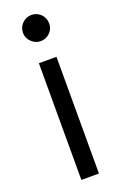

<svg xmlns="http://www.w3.org/2000/svg" viewBox="-147 -807 532 841"><g transform="rotate(-20 118.5 -387.0)"><path d="M58 -702Q58 -728 76 -746Q94 -764 119 -764Q144 -764 162 -746.5Q180 -729 180 -702Q180 -677 162 -659.5Q144 -642 119 -642Q95 -642 76.5 -660Q58 -678 58 -702ZM78 -554H160V-10H78Z"/></g></svg>

Font: Kakao Big Sans
Style: Regular
Weight: 400
Designer: Park Young-rak; Lee Sang-min; Kim Jung-jin; Min Bon; Park Min-gyu;
Foundry: Kakao Corporation
Version: Version 2.003